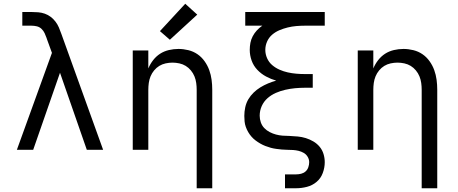

<svg xmlns="http://www.w3.org/2000/svg" viewBox="-20 -799 2440 1024"><path d="M70 0 257 -517 229 -594Q229 -594 229 -594Q229 -594 229 -595Q224 -609 218 -622Q212 -635 201.5 -645Q191 -655 177 -658.5Q163 -662 148 -662H99V-735H148Q166 -735 184 -733.5Q202 -732 219 -726Q236 -720 250.5 -709Q265 -698 276 -683.5Q287 -669 294 -652.5Q301 -636 307 -619L530 0H443L300 -411L157 0Z M1029 205V-320Q1029 -338 1026.5 -356.5Q1024 -375 1017 -392Q1010 -409 998 -423.5Q986 -438 970.5 -447.5Q955 -457 936.5 -461Q918 -465 900 -465Q882 -465 863.5 -461Q845 -457 829.5 -447.5Q814 -438 802 -423.5Q790 -409 783 -392Q776 -375 773.5 -356.5Q771 -338 771 -320V0H688V-530H771V-434Q781 -458 797 -478.5Q813 -499 834 -512.5Q855 -526 880.5 -532Q906 -538 932 -538Q958 -538 984.5 -531.5Q1011 -525 1033 -510Q1055 -495 1071 -472.5Q1087 -450 1096 -425Q1105 -400 1108.5 -373.5Q1112 -347 1112 -320V205ZM886 -587 833 -633 968 -779 1032 -721Z M1500 205V131H1559Q1573 131 1586.5 127.5Q1600 124 1610 115Q1620 106 1624.5 92.5Q1629 79 1629 66Q1629 51 1621 37.5Q1613 24 1600 16.5Q1587 9 1572.5 5.5Q1558 2 1543 1Q1528 0 1513 0Q1498 0 1483 -1.5Q1468 -3 1453 -5Q1438 -7 1423.5 -11Q1409 -15 1395 -20.5Q1381 -26 1368 -33.5Q1355 -41 1343 -50Q1331 -59 1321 -70.5Q1311 -82 1303.5 -95Q1296 -108 1291 -122Q1286 -136 1284.5 -151Q1283 -166 1283 -181Q1283 -204 1288 -227Q1293 -250 1304.5 -269.5Q1316 -289 1332.5 -305Q1349 -321 1368.5 -333Q1388 -345 1409.5 -354Q1431 -363 1453 -369Q1425 -377 1399 -391Q1373 -405 1352.5 -426.5Q1332 -448 1322 -476Q1312 -504 1312 -533Q1312 -552 1315.5 -570.5Q1319 -589 1328 -606Q1337 -623 1350 -637Q1363 -651 1379 -662H1288V-735H1712V-662H1606Q1583 -662 1560 -660Q1537 -658 1514.5 -652.5Q1492 -647 1470.5 -638Q1449 -629 1431.5 -614Q1414 -599 1404.5 -577.5Q1395 -556 1395 -533Q1395 -510 1404.5 -488.5Q1414 -467 1431.5 -452Q1449 -437 1470.5 -427.5Q1492 -418 1514.5 -413Q1537 -408 1560 -406Q1583 -404 1606 -404H1648V-331H1606Q1580 -331 1553.5 -328.5Q1527 -326 1501 -320Q1475 -314 1451 -303.5Q1427 -293 1407 -275.5Q1387 -258 1376 -233.5Q1365 -209 1365 -182Q1365 -182 1365 -182Q1365 -182 1365 -182Q1365 -164 1371 -146.5Q1377 -129 1389.5 -116Q1402 -103 1418.5 -94.5Q1435 -86 1452 -81.5Q1469 -77 1487 -75.5Q1505 -74 1524 -74Q1546 -73 1568 -71Q1590 -69 1611 -62.5Q1632 -56 1651.5 -44.5Q1671 -33 1685 -16Q1699 1 1705.5 22.5Q1712 44 1712 66Q1712 95 1701.5 123.5Q1691 152 1668.5 171Q1646 190 1617 197.5Q1588 205 1559 205Z M2229 205V-320Q2229 -338 2226.5 -356.5Q2224 -375 2217 -392Q2210 -409 2198 -423.5Q2186 -438 2170.5 -447.5Q2155 -457 2136.5 -461Q2118 -465 2100 -465Q2082 -465 2063.5 -461Q2045 -457 2029.5 -447.5Q2014 -438 2002 -423.5Q1990 -409 1983 -392Q1976 -375 1973.5 -356.5Q1971 -338 1971 -320V0H1888V-530H1971V-434Q1981 -458 1997 -478.5Q2013 -499 2034 -512.5Q2055 -526 2080.5 -532Q2106 -538 2132 -538Q2158 -538 2184.5 -531.5Q2211 -525 2233 -510Q2255 -495 2271 -472.5Q2287 -450 2296 -425Q2305 -400 2308.5 -373.5Q2312 -347 2312 -320V205Z"/></svg>

Font: Iosevka Mono
Style: Regular
Weight: 400
Designer: Belleve Invis
Foundry: Belleve Invis
Version: Version 11.1.1